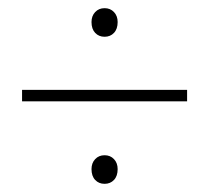

<svg xmlns="http://www.w3.org/2000/svg" viewBox="-20 -564 512 470"><path d="M34 -316V-344H438V-316ZM236 -114Q222 -114 213 -123.5Q204 -133 204 -150Q204 -165 213 -174.5Q222 -184 236 -184Q250 -184 259 -174.5Q268 -165 268 -150Q268 -133 259 -123.5Q250 -114 236 -114ZM236 -474Q222 -474 213 -483.5Q204 -493 204 -510Q204 -525 213 -534.5Q222 -544 236 -544Q250 -544 259 -534.5Q268 -525 268 -510Q268 -493 259 -483.5Q250 -474 236 -474Z"/></svg>

Font: TypoPRO Source Sans Pro
Style: Regular
Weight: 200
Designer: Paul D. Hunt
Foundry: Adobe Systems Incorporated
Version: Version 2.020;PS 2.000;hotconv 1.0.86;makeotf.lib2.5.63406